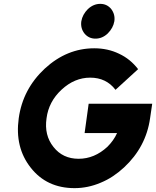

<svg xmlns="http://www.w3.org/2000/svg" viewBox="-20 -962 808 994"><path d="M572 -852Q577 -887 556 -915Q534 -942 499 -942Q464 -942 435 -915Q407 -887 401 -852Q396 -816 417 -789Q439 -762 474 -762Q510 -762 538 -789Q566 -817 572 -852ZM468 -712Q326 -712 212 -607Q98 -501 77 -350Q56 -199 139 -94Q222 12 366 12Q435 12 501 -16Q535 -30 565 -50Q595 -70 622 -95Q736 -201 757 -350L768 -425H439L418 -273H586Q577 -253 564.5 -235.5Q552 -218 536 -202Q469 -140 387 -140Q305 -140 257 -201Q208 -262 221 -350Q232 -436 299 -498Q366 -560 447 -560Q530 -560 578 -497L695 -604Q675 -630 650.5 -650Q626 -670 596 -684Q567 -698 535 -705Q503 -712 468 -712Z"/></svg>

Font: Unageo
Style: ExtraBold-Italic
Weight: 800
Designer: Richard Sepsi
Foundry: Richard Sepsi
Version: Version 2.000